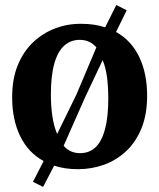

<svg xmlns="http://www.w3.org/2000/svg" viewBox="-20 -664 636 766"><path d="M152 81.5 111.5 61.5 154 -21.5Q92.5 -55 60.5 -120.8Q28.5 -186.5 28.5 -276Q28.5 -349.5 51 -404.2Q73.5 -459 112.5 -495.8Q151.5 -532.5 200.8 -551Q250 -569.5 304 -569Q331 -569 354.5 -565.5Q378 -562 399.5 -555L444 -644L485.5 -623L443 -536.5Q504 -502.5 535.5 -436.8Q567 -371 567 -282Q567 -207.5 544.5 -152.2Q522 -97 483.2 -60.8Q444.5 -24.5 395 -6.8Q345.5 11 291 11Q265 11 241.2 7.5Q217.5 4 196 -3ZM208 -129.5 284.5 -286 364.5 -475Q352 -489.5 335.5 -497.2Q319 -505 298 -505Q261.5 -505 235.8 -481.5Q210 -458 196.5 -409.8Q183 -361.5 183 -286.5Q183 -238.5 189.2 -198.5Q195.5 -158.5 208 -129.5ZM299.5 -53Q336.5 -53 361.2 -76.5Q386 -100 399 -148.5Q412 -197 412 -271.5Q412 -317.5 406.8 -356.8Q401.5 -396 389.5 -424L318 -272.5L234 -82.5Q246 -68 262.5 -60.5Q279 -53 299.5 -53Z"/></svg>

Font: Merriweather 20pt
Style: Bold
Weight: 700
Version: Version 2.100